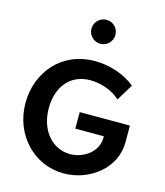

<svg xmlns="http://www.w3.org/2000/svg" viewBox="-161 -1273 1210 1409"><g transform="rotate(15 444.0 -569.0)"><path d="M471.5 -972.5C521.5 -972.5 562 -1013.5 562 -1063.5C562 -1114 521.5 -1154.5 471.5 -1154.5C420.5 -1154.5 380 -1114 380 -1063.5C380 -1013.5 420.5 -972.5 471.5 -972.5ZM457.5 16C555 16 648.5 -18.5 720.5 -79C792.5 -139 837 -223.5 837 -324V-449H455.5V-323.5H672V-311C672 -208.5 572.5 -133 465.5 -133C332 -133 228.5 -248 228.5 -419.5C228.5 -576.5 315 -695.5 472 -695.5C512 -695.5 552.5 -688 594 -673.5C635 -658.5 670 -637.5 699 -610.5L775 -736C694 -803 577.5 -840 470 -840C342.5 -840 238.5 -792.5 166 -713.5C93.5 -634.5 53.5 -528.5 53.5 -412.5C53.5 -291 97 -185 170.5 -107.5C244 -29.5 344 16 457.5 16Z"/></g></svg>

Font: Spartan
Style: Bold
Weight: 700
Designer: Matt Bailey, Mirko Velimirovic
Foundry: Matt Bailey
Version: Version 1.003